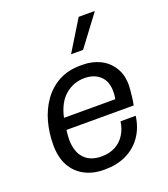

<svg xmlns="http://www.w3.org/2000/svg" viewBox="-139 -852 841 961"><g transform="rotate(-20 281.5 -371.5)"><path d="M250 10Q191 10 146.5 -14Q102 -38 77.5 -83Q53 -128 53 -193Q53 -257 69 -315.5Q85 -374 118 -420.5Q151 -467 200.5 -494Q250 -521 318 -521H326Q379 -521 420.5 -500.5Q462 -480 486.5 -441Q511 -402 511 -347Q511 -338 509.5 -320.5Q508 -303 505.5 -282Q503 -261 499 -242H141Q139 -228 138 -215Q137 -202 137 -193Q137 -127 169.5 -92Q202 -57 261 -57Q304 -57 335.5 -74Q367 -91 386 -121.5Q405 -152 410 -190H491Q482 -126 449.5 -81Q417 -36 367.5 -13Q318 10 257 10ZM150 -303H423Q426 -319 426.5 -328Q427 -337 427 -344Q427 -398 395.5 -426.5Q364 -455 313 -455Q255 -455 210.5 -417Q166 -379 150 -303ZM292 -590 392 -753H476V-750L356 -590Z"/></g></svg>

Font: Chivo Medium Light
Style: Italic
Weight: 300
Italic angle: -8.05°
Version: Version 2.002